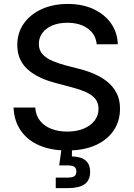

<svg xmlns="http://www.w3.org/2000/svg" viewBox="-20 -758 683 982"><path d="M323.7 11.7Q241.2 11.7 180.7 -14.6Q120.1 -41 86.2 -90.3Q52.2 -139.6 49.3 -208H160.2Q163.1 -167 185.3 -139.6Q207.5 -112.3 243.4 -98.6Q279.3 -85 323.2 -85Q370.1 -85 406.2 -99.4Q442.4 -113.8 463.1 -140.4Q483.9 -167 483.9 -201.7Q483.9 -232.9 466.6 -253.4Q449.2 -273.9 418 -287.6Q386.7 -301.3 345.7 -312L261.2 -334.5Q168.5 -358.9 118.4 -406Q68.4 -453.1 68.4 -527.8Q68.4 -590.8 102.1 -638.2Q135.7 -685.5 194.1 -711.7Q252.4 -737.8 326.7 -737.8Q401.9 -737.8 458.7 -711.2Q515.6 -684.6 548.1 -638.2Q580.6 -591.8 582.5 -531.7H474.6Q469.2 -584 428.2 -612.8Q387.2 -641.6 324.2 -641.6Q280.3 -641.6 247.6 -627.7Q214.8 -613.8 196.8 -589.4Q178.7 -564.9 178.7 -533.7Q178.7 -500.5 198.7 -479.5Q218.8 -458.5 249.5 -445.8Q280.3 -433.1 311.5 -424.8L383.3 -406.2Q421.4 -397 458.7 -381.3Q496.1 -365.7 526.6 -341.8Q557.1 -317.9 575.4 -283.7Q593.8 -249.5 593.8 -201.7Q593.8 -139.6 561.8 -91.3Q529.8 -43 469.2 -15.6Q408.7 11.7 323.7 11.7ZM265.1 204.1V150.4H324.2Q349.6 150.4 360.1 143.3Q370.6 136.2 370.6 119.1Q370.6 102.1 360.1 95Q349.6 87.9 324.2 87.9H282.7L298.3 -22.9H348.1V0L347.7 42Q394 43 417.5 62.5Q440.9 82 440.9 120.6Q440.9 164.1 412.8 184.1Q384.8 204.1 326.7 204.1Z"/></svg>

Font: Inter 17pt Medium
Style: Regular
Weight: 500
Version: Version 4.001;git-66647c0bb